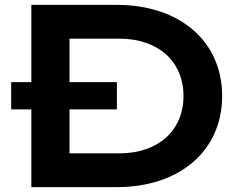

<svg xmlns="http://www.w3.org/2000/svg" viewBox="-20 -770 976 790"><path d="M26 -320H109V0H460C720 0 894 -150 894 -375C894 -600 720 -750 460 -750H109V-432H26ZM266 -611H471C631 -611 735 -517 735 -375C735 -233 631 -139 471 -139H266V-320H461V-432H266Z"/></svg>

Font: Bounded Med
Style: Regular
Weight: 500
Designer: Vlad Churkin
Version: Version 3.0